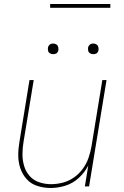

<svg xmlns="http://www.w3.org/2000/svg" viewBox="-20 -929 616 957"><path d="M233 8Q269 8 306 -3.5Q343 -15 372.5 -42Q402 -69 420 -104L403 0H424L511 -530H490L436 -199Q431 -170 421 -141.5Q411 -113 392.5 -87.5Q374 -62 348 -44Q322 -26 292.5 -18.5Q263 -11 234 -11Q204 -11 175.5 -20.5Q147 -30 128 -51.5Q109 -73 100.5 -101Q92 -129 92 -159.5Q92 -190 97 -220L148 -530H127L77 -223Q71 -189 71 -155Q71 -121 81.5 -90Q92 -59 113.5 -35.5Q135 -12 167 -2Q199 8 233 8ZM445 -659Q451 -659 457 -661Q463 -663 466.5 -668Q470 -673 471 -679Q472 -687 470 -695Q468 -703 461 -707.5Q454 -712 445 -712Q439 -712 433.5 -710Q428 -708 424 -702.5Q420 -697 419 -692Q418 -683 420 -675Q422 -667 429.5 -663Q437 -659 445 -659ZM245 -659Q251 -659 257 -661Q263 -663 266.5 -668Q270 -673 271 -679Q272 -687 270 -695Q268 -703 261 -707.5Q254 -712 245 -712Q239 -712 233.5 -710Q228 -708 224 -702.5Q220 -697 219 -692Q218 -683 220 -675Q222 -667 229.5 -663Q237 -659 245 -659ZM230 -890H530V-909H230Z"/></svg>

Font: Iosevka Sparkle Thin Oblique
Style: Regular
Weight: 100
Italic angle: -9°
Designer: Belleve Invis
Foundry: Belleve Invis
Version: Version 4.5.0; ttfautohint (v1.8.3)